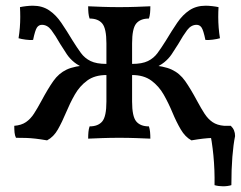

<svg xmlns="http://www.w3.org/2000/svg" viewBox="-20 -483 844 673"><path d="M651 9Q629 -3 613.5 -29.5Q598 -56 584.5 -88.5Q571 -121 554 -151Q537 -181 510.5 -200.5Q484 -220 443 -220V-259Q478 -259 498.5 -269Q519 -279 532.5 -297.5Q546 -316 561 -340Q582 -375 601 -403Q620 -431 644 -447Q668 -463 701 -463Q711 -463 724 -461.5Q737 -460 746 -458Q745 -442 745 -423.5Q745 -405 746.5 -386Q748 -367 751 -349Q741 -346 725.5 -344Q710 -342 700 -343Q693 -377 686.5 -386.5Q680 -396 669 -396Q650 -396 636 -377.5Q622 -359 605 -329Q592 -308 581.5 -292.5Q571 -277 555.5 -264.5Q540 -252 513 -241L504 -255Q554 -252 582 -239Q610 -226 629 -199Q648 -172 671 -129Q685 -103 697 -84.5Q709 -66 725 -55Q741 -44 766 -42Q766 -29 765 -18.5Q764 -8 760 0Q741 0 725 0.5Q709 1 691.5 3Q674 5 651 9ZM145 9Q122 5 104.5 3Q87 1 71 0.5Q55 0 36 0Q32 -8 31 -18.5Q30 -29 30 -42Q55 -44 71 -55Q87 -66 99 -84.5Q111 -103 125 -129Q148 -172 167 -199Q186 -226 213.5 -239Q241 -252 292 -255L283 -241Q256 -252 240.5 -264.5Q225 -277 214.5 -292.5Q204 -308 191 -329Q174 -359 160 -377.5Q146 -396 127 -396Q116 -396 109.5 -386.5Q103 -377 96 -343Q86 -342 70.5 -344Q55 -346 45 -349Q48 -367 49.5 -386Q51 -405 51 -423.5Q51 -442 50 -458Q59 -460 72 -461.5Q85 -463 95 -463Q128 -463 152 -447Q176 -431 195 -403Q214 -375 235 -340Q250 -316 263.5 -297.5Q277 -279 297.5 -269Q318 -259 353 -259V-220Q312 -220 285.5 -200.5Q259 -181 242 -151Q225 -121 211.5 -88.5Q198 -56 183 -29.5Q168 -3 145 9ZM289 3Q289 -10 290 -20.5Q291 -31 294 -40Q324 -40 338.5 -57.5Q353 -75 353 -127V-331Q353 -383 338.5 -400.5Q324 -418 294 -418Q291 -427 290 -437.5Q289 -448 289 -461Q311 -460 339 -459Q367 -458 398 -458Q429 -458 457 -459Q485 -460 507 -461Q507 -448 506 -437.5Q505 -427 502 -418Q472 -418 457.5 -400.5Q443 -383 443 -331V-127Q443 -75 457.5 -57.5Q472 -40 502 -40Q505 -31 506 -20.5Q507 -10 507 3Q485 2 457 1Q429 0 398 0Q367 0 339 1Q311 2 289 3ZM732 166Q733 113 728 61.5Q723 10 714 -28L729 -42H789Q804 -28 804 -6Q798 23 794.5 66.5Q791 110 791 166Q778 170 762 170Q746 170 732 166Z"/></svg>

Font: Vollkorn
Style: Regular
Weight: 400
Designer: Friedrich Althausen
Foundry: Friedrich Althausen
Version: Version 4.104